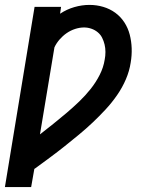

<svg xmlns="http://www.w3.org/2000/svg" viewBox="-22 -548 642 783"><path d="M-2 215 119 -520H227L223 -492Q250 -510 281 -519Q312 -528 343 -528Q372 -528 399 -520Q426 -512 448 -496Q470 -480 485 -457Q500 -434 507 -407Q514 -380 515 -351Q516 -322 511 -293Q506 -259 491.5 -225Q477 -191 455.5 -160Q434 -129 408.5 -101.5Q383 -74 356 -48.5Q329 -23 300 1Q271 25 241.5 48.5Q212 72 181.5 94.5Q151 117 121 139L119 140Q119 141 118.5 141Q118 141 118 141L105 215ZM141 0Q168 -21 195.5 -43Q223 -65 249.5 -87.5Q276 -110 301 -134Q326 -158 347.5 -185Q369 -212 384.5 -242.5Q400 -273 405 -305Q408 -320 408 -336Q408 -352 404.5 -366.5Q401 -381 394.5 -394Q388 -407 376.5 -416.5Q365 -426 350.5 -431Q336 -436 321 -436Q303 -436 284.5 -430Q266 -424 250 -413Q234 -402 221 -387Q208 -372 200 -355Z"/></svg>

Font: Iosevka Etoile SmBdObl
Style: Regular
Weight: 600
Italic angle: -9°
Designer: Belleve Invis
Foundry: Belleve Invis
Version: Version 15.5.2; ttfautohint (v1.8.4)